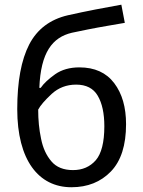

<svg xmlns="http://www.w3.org/2000/svg" viewBox="-20 -785 605 815"><path d="M53.2 -321.8C53.2 -106 143.1 9.8 283.2 9.8C352.1 9.8 407.7 -12.7 450.7 -57.1C493.7 -101.6 515.1 -168.5 515.1 -257.8C515.1 -329.6 498.5 -387.7 464.8 -432.1C431.2 -476.6 381.8 -499 316.9 -499C276.4 -499 241.7 -489.3 213.9 -469.7C186 -449.7 165.5 -430.7 152.8 -412.1H147C152.8 -563 202.6 -626.5 285.2 -646C304.2 -649.9 327.1 -654.8 354 -660.2C407.2 -670.9 466.3 -680.2 509.8 -688L495.1 -765.1C426.8 -752.9 348.1 -738.3 268.1 -720.2C192.4 -702.6 137.7 -661.1 104 -596.2C70.3 -530.8 53.2 -439.5 53.2 -321.8ZM290 -63C250 -63 219.2 -75.2 198.2 -100.1C176.8 -125 162.1 -156.7 154.3 -196.3C146 -235.4 142.1 -276.4 142.1 -319.8C151.4 -337.4 170.4 -359.4 199.2 -386.2C228 -412.6 262.7 -425.8 303.2 -425.8C345.7 -425.8 376.5 -410.2 395 -378.4C413.6 -346.7 422.9 -303.7 422.9 -249C422.9 -181.2 410.6 -132.8 386.7 -105C362.3 -77.1 330.1 -63 290 -63Z"/></svg>

Font: Avrile Sans
Style: Regular
Weight: 400
Designer: Monotype Design Team, Google (font), Stefan Peev (BGR Cyrillic), Cristiano Sobral (main changes)
Foundry: The Avrile Sans Project Authors
Version: Version 3.110